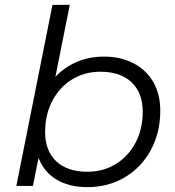

<svg xmlns="http://www.w3.org/2000/svg" viewBox="-20 -762 718 787"><path d="M637 -308Q637 -219 598.5 -147.5Q560 -76 492 -35.5Q424 5 339 5Q263 5 211.5 -26Q160 -57 138 -115L115 0H47L195 -742H266L207 -447Q245 -487 295.5 -508.5Q346 -530 407 -530Q474 -530 526.5 -503Q579 -476 608 -426Q637 -376 637 -308ZM565 -304Q565 -381 519.5 -424.5Q474 -468 392 -468Q327 -468 275.5 -436.5Q224 -405 194.5 -348.5Q165 -292 165 -221Q165 -144 210.5 -101Q256 -58 338 -58Q403 -58 454.5 -89.5Q506 -121 535.5 -177Q565 -233 565 -304Z"/></svg>

Font: Montserrat Alternates
Style: Italic
Weight: 400
Italic angle: -11.3°
Designer: Julieta Ulanovsky
Foundry: Julieta Ulanovsky
Version: Version 7.200